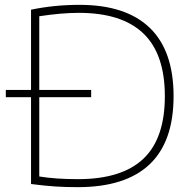

<svg xmlns="http://www.w3.org/2000/svg" viewBox="-20 -767 805 792"><path d="M696 -370Q696 -182.5 596.8 -88.8Q497.5 5 301 5Q250 5 207.5 2.2Q165 -0.5 108 -8V-366H4V-396H108V-727Q203.5 -747 308 -747Q499.5 -747 597.8 -652.2Q696 -557.5 696 -370ZM660 -370Q660 -544.5 571.2 -629.2Q482.5 -714 305 -714Q234 -714 142 -700V-396H356V-366H142V-39Q209.5 -28 302 -28Q482 -28 571 -111.8Q660 -195.5 660 -370Z"/></svg>

Font: Encode Sans Expanded Thin
Style: Regular
Weight: 250
Width: 7
Designer: Multiple Designers
Foundry: Impallari Type
Version: Version 2.000